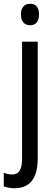

<svg xmlns="http://www.w3.org/2000/svg" viewBox="-46 -758 291 1018"><path d="M65 -681C65 -644 84 -624 114 -624C143 -624 161 -644 161 -681C161 -719 144 -738 114 -738C84 -738 65 -719 65 -681ZM32 240C114 239 154 187 154 81V-537H71V83C71 143 53 167 19 167C3 167 -11 164 -26 158V230C-10 236 8 240 32 240Z"/></svg>

Font: Noto Sans Ethiopic Condensed
Style: Regular
Weight: 400
Width: 3
Designer: Monotype Design Team
Foundry: Monotype Imaging Inc.
Version: Version 2.102